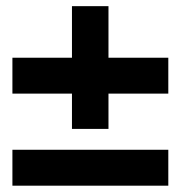

<svg xmlns="http://www.w3.org/2000/svg" viewBox="-20 -586 575 611"><path d="M209 -288.1H19.5V-402.3H209V-566.4H325.2V-402.3H515.6V-288.1H325.2V-175.8H209ZM19.5 -109.4H515.6V4.9H19.5Z"/></svg>

Font: Reddit Sans Fudge
Style: Bold
Weight: 700
Designer: Stephen Hutchings
Foundry: Reddit
Version: Version 1.013